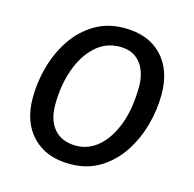

<svg xmlns="http://www.w3.org/2000/svg" viewBox="-86 -631 735 727"><g transform="rotate(15 281.5 -267.5)"><path d="M248 8Q155 8 101.5 -47.5Q48 -103 48 -198Q48 -260 65 -321Q82 -382 115.5 -432Q149 -482 199.5 -512.5Q250 -543 316 -543Q410 -543 463 -487.5Q516 -432 516 -336Q516 -275 499 -214Q482 -153 448.5 -103Q415 -53 365 -22.5Q315 8 248 8ZM253 -65Q301 -65 340 -98.5Q379 -132 402.5 -195Q426 -258 426 -346Q426 -376 415.5 -404.5Q405 -433 381 -451.5Q357 -470 317 -470Q262 -470 221.5 -432.5Q181 -395 159 -332.5Q137 -270 137 -195Q137 -133 167.5 -99Q198 -65 253 -65Z"/></g></svg>

Font: Noto Sans
Style: Italic
Weight: 400
Italic angle: -12°
Designer: Monotype Design Team
Foundry: Monotype Imaging Inc.
Version: Version 2.013; ttfautohint (v1.8.4.7-5d5b)